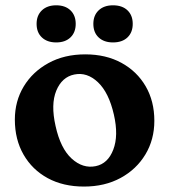

<svg xmlns="http://www.w3.org/2000/svg" viewBox="-20 -691 638 724"><path d="M301.5 -486Q379.5 -486 438 -454Q496.5 -422 529.2 -365.8Q562 -309.5 562 -235.5Q562 -164.5 528.2 -108.5Q494.5 -52.5 434.8 -20Q375 12.5 296.5 12.5Q218.5 12.5 160 -19.2Q101.5 -51 68.8 -108Q36 -165 36 -240Q36 -309.5 69.5 -365Q103 -420.5 162.8 -453.2Q222.5 -486 301.5 -486ZM341 -64.5Q387 -74 407.2 -126.8Q427.5 -179.5 409.5 -258.5Q390.5 -342 349.2 -381Q308 -420 260 -410Q213.5 -400.5 192.2 -349Q171 -297.5 189.5 -216Q208 -131.5 250.2 -93Q292.5 -54.5 341 -64.5ZM192 -531Q158 -531 138 -549.8Q118 -568.5 118 -601Q118 -633 138 -652Q158 -671 192 -671Q226 -671 245.8 -652Q265.5 -633 265.5 -601Q265.5 -569 245.8 -550Q226 -531 192 -531ZM406 -531Q372 -531 352 -549.8Q332 -568.5 332 -601Q332 -633 352 -652Q372 -671 406 -671Q441 -671 460.8 -652Q480.5 -633 480.5 -601Q480.5 -569 460.8 -550Q441 -531 406 -531Z"/></svg>

Font: Fraunces 9pt S100 SemiBold
Style: Regular
Weight: 600
Version: Version 1.000; ttfautohint (v1.8.3)